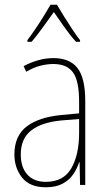

<svg xmlns="http://www.w3.org/2000/svg" viewBox="-20 -783 454 813"><path d="M206 -537Q275 -537 308 -495Q341 -453 341 -355V0H319L317 -96H315Q307 -70 290.5 -45.5Q274 -21 245.5 -5.5Q217 10 174 10Q106 10 73.5 -31Q41 -72 41 -129Q41 -208 93 -247.5Q145 -287 240 -296L315 -303V-351Q315 -441 289 -476.5Q263 -512 206 -512Q181 -512 152 -505Q123 -498 91 -479L80 -503Q110 -519 142 -528Q174 -537 206 -537ZM240 -273Q156 -265 112 -230.5Q68 -196 68 -129Q68 -74 96 -43.5Q124 -13 174 -13Q249 -13 282 -70.5Q315 -128 315 -220V-279ZM221 -763Q234 -741 253 -710.5Q272 -680 290 -653Q308 -626 319 -613V-606H302Q278 -632 253 -667.5Q228 -703 208 -732Q188 -704 162 -668Q136 -632 114 -606H96V-613Q109 -630 127.5 -657Q146 -684 164 -713Q182 -742 194 -763Z"/></svg>

Font: Noto Sans Bengali Condensed Thin
Style: Regular
Weight: 100
Width: 3
Designer: Joana Ranito - Universal Thirst; Jelle Bosma - Monotype Design Team
Foundry: Universal Thirst ehf.
Version: Version 3.000; ttfautohint (v1.8.4.7-5d5b)